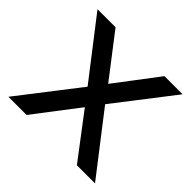

<svg xmlns="http://www.w3.org/2000/svg" viewBox="-131 -630 775 775"><g transform="rotate(45 256.0 -243.0)"><path d="M503.4 9.3H399.9L256.8 -179.2L112.8 9.3H8.8L206.1 -245.6L13.2 -495.1H116.2L256.8 -312.5L395.5 -495.1H499L306.2 -245.6Z"/></g></svg>

Font: Potro Sans Bangla SemiBold
Style: Regular
Weight: 600
Designer: Jayed Ahsan Saad
Foundry: Codepotro
Version: Potro Sans Bangla;Version 0.996;CodepotroFonts;